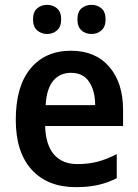

<svg xmlns="http://www.w3.org/2000/svg" viewBox="-20 -761 569 791"><path d="M272 -552Q373 -552 430 -486Q487 -420 487 -308V-242H166Q168 -165 202 -125Q236 -85 299 -85Q345 -85 382.5 -95Q420 -105 461 -126V-27Q424 -8 384 1Q344 10 292 10Q176 10 110.5 -62Q45 -134 45 -267Q45 -406 106 -479Q167 -552 272 -552ZM272 -461Q227 -461 199.5 -428.5Q172 -396 168 -328H372Q372 -386 347.5 -423.5Q323 -461 272 -461ZM116 -681Q116 -712 133 -726.5Q150 -741 174 -741Q198 -741 215 -726.5Q232 -712 232 -681Q232 -651 215 -636Q198 -621 174 -621Q150 -621 133 -636Q116 -651 116 -681ZM299 -681Q299 -712 315.5 -726.5Q332 -741 357 -741Q381 -741 398 -726.5Q415 -712 415 -681Q415 -651 398 -636Q381 -621 357 -621Q332 -621 315.5 -636Q299 -651 299 -681Z"/></svg>

Font: Noto Sans Sinhala SemiCondensed SemiBold
Style: Regular
Weight: 600
Width: 4
Designer: Jelle Bosma - Monotype Design Team
Foundry: Monotype Imaging Inc.
Version: Version 2.006; ttfautohint (v1.8.4.7-5d5b)